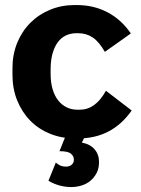

<svg xmlns="http://www.w3.org/2000/svg" viewBox="-20 -550 568 776"><path d="M285.6 9.6H294.8Q365 9.6 419 -18.9Q473 -47.4 512.2 -103.4L408.2 -183.2Q386.6 -144.4 360.4 -125.5Q334.2 -106.6 302 -106.6H293.2Q268.4 -106.6 248.5 -116.6Q228.6 -126.6 214.4 -145Q200.2 -163.4 192.4 -190.3Q184.6 -217.2 184.6 -250.6V-269.4Q184.6 -305 191.9 -332Q199.2 -359 212.4 -377.7Q225.6 -396.4 245.1 -406.1Q264.6 -415.8 289 -415.8H295.4Q329.6 -415.8 355.2 -398.2Q380.8 -380.6 403.8 -340.4L508.8 -414.8Q470.2 -471.2 414.4 -500.4Q358.6 -529.6 290.4 -529.6H281.8Q228.2 -529.6 182.2 -510.5Q136.2 -491.4 102.5 -457.6Q68.8 -423.8 49.6 -377Q30.4 -330.2 30.4 -275.4V-247Q30.4 -191.6 49.3 -144.5Q68.2 -97.4 101.7 -63Q135.2 -28.6 182 -9.5Q228.8 9.6 285.6 9.6ZM268.4 206Q289.4 206 309.6 199.8Q329.8 193.6 345.3 180.7Q360.8 167.8 370.5 149.2Q380.2 130.6 380.2 104.8Q380.2 74 362.1 53.2Q344 32.4 310.8 26.4L323.8 0L287.8 -10L245 0L220.4 61Q254.2 61 266.4 70.9Q278.6 80.8 278.6 95.6Q278.6 107.8 269.9 115.6Q261.2 123.4 246.6 123.4Q232.8 123.4 222.6 118.5Q212.4 113.6 205.6 107L175.8 180.4Q195.2 192.6 219.3 199.3Q243.4 206 268.4 206Z"/></svg>

Font: Fixel Variable
Style: Regular
Weight: 100
Width: 3
Designer: AlfaBravo + MacPaw
Foundry: Kyrylo Tkachov, Marchela Mozhyna, Serhii Makarenko, Maria Weinstein, Zakhar Kryvoshyya
Version: Version 1.211